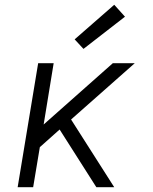

<svg xmlns="http://www.w3.org/2000/svg" viewBox="-20 -785 640 805"><path d="M54 0 140 -520H205L163 -263L453 -520H545L278 -284L459 0H384L230 -242L147 -168L119 0ZM330 -580 293 -620 459 -765 504 -715Z"/></svg>

Font: Iosevka SS04 Lt Ex Obl
Style: Regular
Weight: 300
Width: 7
Italic angle: -9°
Monospace: yes
Designer: Belleve Invis
Foundry: Belleve Invis
Version: Version 19.0.0; ttfautohint (v1.8.4)